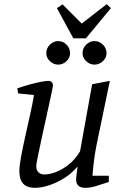

<svg xmlns="http://www.w3.org/2000/svg" viewBox="-20 -893 589 921"><path d="M146 8Q129 8 112 2Q95 -4 84 -21.5Q73 -39 73 -74Q73 -98 81.5 -143.5Q90 -189 102 -242.5Q114 -296 125.5 -348Q137 -400 143 -437L67 -445L63 -469Q91 -479 120 -487Q149 -495 173.5 -500Q198 -505 212 -505Q222 -505 228 -499Q234 -493 234 -483Q234 -478 228 -450Q222 -422 213 -381Q204 -340 194 -294.5Q184 -249 175 -207Q166 -165 160 -135Q154 -105 154 -96Q154 -76 165 -66Q176 -56 193 -56Q215 -56 245 -66.5Q275 -77 307 -101.5Q339 -126 364 -167L422 -489L507 -505L444 -202Q436 -162 431.5 -127Q427 -92 425.5 -71Q424 -50 423 -50H502V-20Q460 -6 435.5 1Q411 8 391 8Q365 8 355 -3Q345 -14 345 -33Q345 -36 346 -46Q347 -56 349 -69.5Q351 -83 352 -94Q324 -61 288 -38.5Q252 -16 215 -4Q178 8 146 8ZM433 -583Q411 -583 393.5 -599.5Q376 -616 376 -638Q376 -662 393.5 -679Q411 -696 433 -696Q456 -696 473.5 -679Q491 -662 491 -638Q491 -616 473.5 -599.5Q456 -583 433 -583ZM259 -583Q237 -583 219.5 -599.5Q202 -616 202 -638Q202 -662 219.5 -679Q237 -696 259 -696Q282 -696 299 -679Q316 -662 316 -638Q316 -616 299 -599.5Q282 -583 259 -583ZM332 -709 253 -854 280 -872 372 -780 492 -873 512 -854 392 -709Z"/></svg>

Font: Manuale
Style: Italic
Weight: 400
Italic angle: -11°
Designer: Eduardo Tunni / Pablo Cosgaya
Foundry: Eduardo Tunni / Pablo Cosgaya
Version: Version 1.002